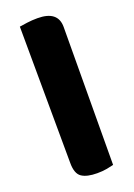

<svg xmlns="http://www.w3.org/2000/svg" viewBox="-135 -731 553 795"><g transform="rotate(-20 142.0 -334.0)"><path d="M151 10Q106 10 83 -5.5Q60 -21 60 -68L57 -670Q69 -672 91 -675Q113 -678 137 -678Q227 -678 227 -607L224 0Q213 3 194 6.5Q175 10 151 10Z"/></g></svg>

Font: Baloo Bhaijaan 2 ExtraBold
Style: Regular
Weight: 800
Designer: Sanskriti Dholi, Noopur Datye and Ek Type
Foundry: Ek Type
Version: Version 1.701